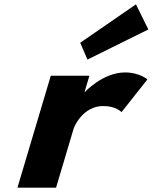

<svg xmlns="http://www.w3.org/2000/svg" viewBox="-20 -860 700 880"><path d="M347.7 -664 380.8 -587 659.9 -725 603.1 -840ZM237 0H60L212.8 -513H389.8L367.7 -439H369.7C369.7 -439 452.2 -528 553.2 -528C619.2 -528 655.7 -496 655.7 -496L537 -346C537 -346 512.4 -374 453.4 -374C361.4 -374 321.3 -283 317.4 -270Z"/></svg>

Font: Hussar
Style: BdOblThree
Weight: 700
Foundry: Cannot Into Space Fonts
Version: Version 2.00